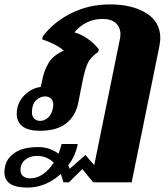

<svg xmlns="http://www.w3.org/2000/svg" viewBox="-96 -584 762 872"><path d="M632 -411Q632 -399 628 -375L502 244H327L278 184L217 244H192Q187 225 180 206Q148 236 109 252Q70 268 28 268Q-76 268 -76 198Q-76 187 -73 173Q-66 135 -28.5 109.5Q9 84 78 84Q129 84 170 114Q180 86 184 70H257Q247 124 214 167Q219 176 220 183L292 120L332 166L448 -404Q451 -416 451 -428Q451 -460 430 -479Q409 -498 371 -498Q293 -498 242 -437Q274 -428 303.5 -407Q333 -386 353 -360L350 -348Q316 -325 303 -298Q290 -271 279 -216L259 -115Q247 -57 204.5 -23.5Q162 10 85 10Q33 10 6.5 -10Q-20 -30 -20 -67Q-20 -81 -17 -94Q-9 -131 22 -158Q53 -185 89 -189L95 -217Q103 -261 124 -297Q145 -333 194 -354Q177 -369 150.5 -382.5Q124 -396 96 -405L98 -418Q145 -482 225.5 -523Q306 -564 404 -564Q504 -564 568 -524.5Q632 -485 632 -411ZM146 -107Q146 -126 136 -136Q126 -146 109 -146Q85 -146 67 -127.5Q49 -109 49 -74Q49 -55 59.5 -45Q70 -35 86 -35Q106 -35 122 -49.5Q138 -64 144 -91Q146 -103 146 -107ZM148 155Q117 124 72 124Q40 124 18.5 141.5Q-3 159 -3 188Q-3 207 9.5 216.5Q22 226 42 226Q71 226 98.5 207.5Q126 189 148 155Z"/></svg>

Font: Trirong Black
Style: Italic
Weight: 900
Italic angle: -12°
Designer: Katatrad Team
Foundry: CadsonDemak
Version: Version 1.001